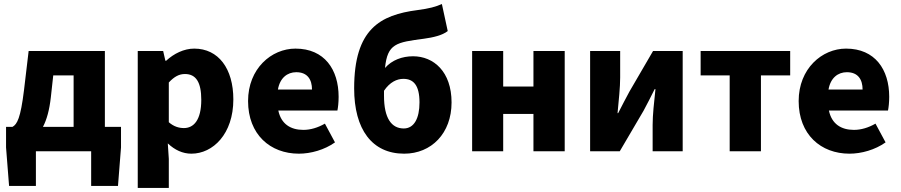

<svg xmlns="http://www.w3.org/2000/svg" viewBox="-20 -750 4465 952"><path d="M232 -267 244 -376H345V-121H193C212 -157 225 -205 232 -267ZM158 0H432V172H565L580 -19V-121H500V-497H122L99 -303C82 -164 65 -134 42 -121H10V-19L25 172H158Z M663 182H817V38L812 -39C847 -6 886 12 929 12C1036 12 1137 -86 1137 -257C1137 -410 1063 -509 943 -509C892 -509 842 -484 804 -449H800L789 -497H663ZM892 -115C868 -115 842 -122 817 -144V-341C844 -370 868 -383 897 -383C952 -383 978 -342 978 -255C978 -154 940 -115 892 -115Z M1462 12C1521 12 1589 -7 1641 -44L1591 -137C1556 -117 1520 -106 1484 -106C1421 -106 1374 -135 1360 -202H1653C1656 -216 1659 -242 1659 -270C1659 -405 1589 -509 1445 -509C1326 -509 1210 -410 1210 -249C1210 -83 1320 12 1462 12ZM1358 -306C1368 -364 1405 -392 1449 -392C1505 -392 1527 -355 1527 -306Z M1884 -275C1884 -284 1884 -292 1884 -300C1913 -343 1948 -359 1980 -359C2029 -359 2060 -329 2060 -242C2060 -163 2033 -113 1982 -113C1921 -113 1884 -164 1884 -275ZM1984 12C2119 12 2219 -89 2219 -242C2219 -395 2130 -471 2028 -471C1974 -471 1923 -452 1889 -413C1901 -534 1945 -540 2082 -558C2127 -564 2174 -575 2200 -596L2171 -730C2139 -716 2110 -708 2050 -700C1865 -676 1736 -606 1736 -312C1736 -108 1825 12 1984 12Z M2321 0H2475V-185H2625V0H2780V-497H2625V-321H2475V-497H2321Z M2906 0H3053L3171 -201C3186 -229 3210 -275 3226 -308H3230C3223 -243 3216 -180 3216 -131V0H3365V-497H3218L3101 -296C3086 -267 3061 -222 3045 -189H3042C3048 -253 3055 -316 3055 -366V-497H2906Z M3598 0H3753V-376H3898V-497H3454V-376H3598Z M4192 12C4251 12 4319 -7 4371 -44L4321 -137C4286 -117 4250 -106 4214 -106C4151 -106 4104 -135 4090 -202H4383C4386 -216 4389 -242 4389 -270C4389 -405 4319 -509 4175 -509C4056 -509 3940 -410 3940 -249C3940 -83 4050 12 4192 12ZM4088 -306C4098 -364 4135 -392 4179 -392C4235 -392 4257 -355 4257 -306Z"/></svg>

Font: DAIFUKU Sans
Style: Bold
Weight: 700
Designer: Original font ‘Source Han Sans JP’ : Paul D. Hunt
Foundry: Daifuku
Version: Version 1.000